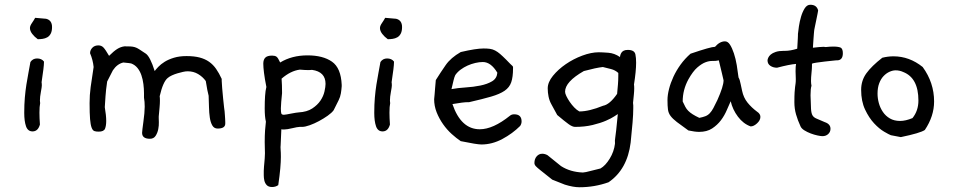

<svg xmlns="http://www.w3.org/2000/svg" viewBox="-20 -570 4009 808"><path d="M199 -456Q199 -439 193.5 -428.5Q188 -418 179 -413Q170 -408 159.5 -406.5Q149 -405 139 -405Q125 -415 115.5 -427.5Q106 -440 106 -452Q106 -461 114 -472.5Q122 -484 128 -495L174 -491Q199 -485 199 -456ZM165 -311V-307Q165 -298 162.5 -277.5Q160 -257 155 -224Q156 -219 156 -210Q156 -204 152 -183Q148 -162 148 -147Q148 -144 148.5 -141Q149 -138 149 -136Q146 -122 146 -96Q146 -85 146.5 -72.5Q147 -60 148 -46Q140 -17 117 -17Q97 -17 89.5 -38.5Q82 -60 82 -95Q82 -130 84.5 -159Q87 -188 91 -213.5Q95 -239 99.5 -262.5Q104 -286 108 -309Q118 -324 136 -324Q155 -324 165 -311Z M928 -50Q928 -29 896 -29Q881 -29 873.5 -42Q866 -55 863 -75Q860 -95 859.5 -119.5Q859 -144 858 -167Q853 -185 846 -229Q833 -247 813.5 -258.5Q794 -270 770 -270Q761 -270 750 -267.5Q739 -265 727 -261.5Q715 -258 704 -253Q693 -248 686 -242Q666 -226 652 -165Q653 -160 653 -146Q653 -134 651.5 -117.5Q650 -101 648 -80V-73Q648 -70 648.5 -56Q649 -42 646 -26.5Q643 -11 635 1.5Q627 14 611 14Q578 14 578 -11Q578 -14 579.5 -27.5Q581 -41 583.5 -58Q586 -75 587.5 -92.5Q589 -110 589 -121Q589 -142 586 -159V-178Q586 -196 583.5 -216Q581 -236 575 -253.5Q569 -271 558.5 -284Q548 -297 532 -303Q530 -304 499 -307Q473 -301 455 -274L431 -227Q428 -208 426.5 -193Q425 -178 424 -165L421 -119Q427 -84 427 -61Q427 -41 422 -28.5Q417 -16 395 -16Q384 -16 377 -18.5Q370 -21 365.5 -33Q361 -45 359 -69Q357 -93 357 -136Q357 -170 361.5 -203.5Q366 -237 374 -288Q371 -318 359 -346Q359 -359 368.5 -369Q378 -379 394 -379Q407 -379 415.5 -370Q424 -361 439 -335Q459 -355 473.5 -364Q488 -373 504 -375Q520 -375 529.5 -374.5Q539 -374 547.5 -371.5Q556 -369 566 -362.5Q576 -356 594 -344Q612 -331 631 -271Q636 -278 646.5 -289Q657 -300 673 -310Q689 -320 712 -327Q735 -334 765 -334Q797 -334 820 -328Q843 -322 860 -310Q877 -298 889.5 -280Q902 -262 913 -238V-230Q913 -221 915 -199Q917 -177 919 -155.5Q921 -134 923 -118Q925 -102 925 -104Q925 -103 925.5 -97.5Q926 -92 926.5 -84.5Q927 -77 927.5 -69Q928 -61 928 -56Z M1418 -213V-207Q1417 -192 1414.5 -177Q1412 -162 1405 -148L1384 -106Q1376 -95 1359 -83Q1342 -71 1322.5 -60.5Q1303 -50 1283.5 -43Q1264 -36 1251 -36H1241Q1237 -36 1228.5 -34.5Q1220 -33 1210 -30.5Q1200 -28 1190.5 -26.5Q1181 -25 1175 -25Q1167 -25 1164 -26L1161 42Q1160 48 1161 59.5Q1162 71 1162 90.5Q1162 110 1159.5 139Q1157 168 1151 209Q1140 217 1125 217Q1110 217 1102.5 209Q1095 201 1092.5 190Q1090 179 1090 167.5Q1090 156 1090 149Q1090 139 1091 131Q1092 123 1092.5 114.5Q1093 106 1094 97Q1095 88 1095 75Q1095 64 1094.5 53Q1094 42 1094 28Q1094 0 1095.5 -21.5Q1097 -43 1099 -58Q1094 -78 1094 -114Q1094 -143 1095.5 -166Q1097 -189 1101 -204Q1094 -239 1091 -263.5Q1088 -288 1088 -302Q1088 -319 1096.5 -327.5Q1105 -336 1125 -336Q1137 -336 1143.5 -331.5Q1150 -327 1159 -307Q1208 -337 1274 -337Q1339 -337 1377 -310.5Q1415 -284 1418 -213ZM1350 -217Q1350 -268 1293 -276Q1290 -276 1286.5 -275.5Q1283 -275 1280 -275Q1272 -275 1262.5 -275.5Q1253 -276 1242 -277Q1203 -272 1165 -239Q1166 -226 1166.5 -211Q1167 -196 1167 -178Q1165 -157 1163.5 -141Q1162 -125 1162 -114Q1162 -97 1164 -92Q1166 -87 1175 -87Q1178 -87 1186.5 -88.5Q1195 -90 1205 -92Q1215 -94 1224.5 -95.5Q1234 -97 1237 -97Q1272 -99 1294 -113.5Q1316 -128 1328.5 -146.5Q1341 -165 1345.5 -185Q1350 -205 1350 -217Z M1672 -456Q1672 -439 1666.5 -428.5Q1661 -418 1652 -413Q1643 -408 1632.5 -406.5Q1622 -405 1612 -405Q1598 -415 1588.5 -427.5Q1579 -440 1579 -452Q1579 -461 1587 -472.5Q1595 -484 1601 -495L1647 -491Q1672 -485 1672 -456ZM1638 -311V-307Q1638 -298 1635.5 -277.5Q1633 -257 1628 -224Q1629 -219 1629 -210Q1629 -204 1625 -183Q1621 -162 1621 -147Q1621 -144 1621.5 -141Q1622 -138 1622 -136Q1619 -122 1619 -96Q1619 -85 1619.5 -72.5Q1620 -60 1621 -46Q1613 -17 1590 -17Q1570 -17 1562.5 -38.5Q1555 -60 1555 -95Q1555 -130 1557.5 -159Q1560 -188 1564 -213.5Q1568 -239 1572.5 -262.5Q1577 -286 1581 -309Q1591 -324 1609 -324Q1628 -324 1638 -311Z M2169 -40Q2137 -8 2094 15Q2051 38 2006 38Q1987 38 1919 24Q1901 12 1881 -6Q1861 -24 1844.5 -47.5Q1828 -71 1817.5 -97.5Q1807 -124 1807 -153V-152Q1808 -161 1809 -173Q1810 -184 1811 -198.5Q1812 -213 1814 -233Q1834 -265 1855.5 -296Q1877 -327 1919 -351Q1983 -366 2015 -366Q2030 -366 2041.5 -364.5Q2053 -363 2063.5 -357.5Q2074 -352 2084.5 -343Q2095 -334 2110 -319Q2121 -307 2127 -301.5Q2133 -296 2136 -293Q2139 -290 2139 -288Q2139 -286 2139 -282Q2139 -246 2131.5 -224Q2124 -202 2103.5 -188Q2083 -174 2047 -163.5Q2011 -153 1954 -140H1948Q1930 -140 1884 -132Q1920 -26 1999 -26Q2055 -26 2126 -83Q2133 -89 2144 -89Q2175 -89 2175 -59Q2175 -49 2169 -40ZM2073 -264Q2046 -309 2012 -309Q1997 -309 1980 -305Q1963 -301 1947.5 -294Q1932 -287 1918.5 -277Q1905 -267 1896 -254Q1892 -246 1888.5 -231Q1885 -216 1880 -195Q1907 -200 1939.5 -202Q1972 -204 2001.5 -210Q2031 -216 2051 -228Q2071 -240 2073 -264Z M2654 -341Q2657 -327 2657 -306Q2657 -271 2648 -214Q2649 -210 2649 -198Q2649 -187 2647.5 -172Q2646 -157 2644 -137Q2645 -132 2645 -126.5Q2645 -121 2645 -114Q2645 -90 2642 -54Q2639 -18 2634 30Q2620 143 2541 197Q2482 218 2419 218Q2392 218 2357 207L2304 186L2255 147Q2241 136 2235 129.5Q2229 123 2229 116Q2229 99 2238.5 88Q2248 77 2262 77Q2273 77 2284 83L2341 129Q2380 154 2433 156Q2441 156 2471 148L2507 139Q2528 127 2546 97.5Q2564 68 2568 35V30Q2567 23 2569 10.5Q2571 -2 2573 -21L2580 -90Q2578 -89 2565.5 -80.5Q2553 -72 2530 -62Q2507 -52 2474 -44Q2441 -36 2400 -36Q2389 -36 2373 -47.5Q2357 -59 2325 -86L2301 -130Q2292 -146 2288.5 -163.5Q2285 -181 2285 -198Q2285 -224 2307 -251Q2329 -278 2361 -300Q2393 -322 2430.5 -336Q2468 -350 2500 -350Q2514 -350 2540 -348Q2566 -346 2589 -330Q2589 -333 2590.5 -338Q2592 -343 2595 -348Q2598 -353 2604.5 -356.5Q2611 -360 2622 -360Q2650 -360 2654 -341ZM2582 -263Q2569 -275 2551 -279.5Q2533 -284 2517 -288Q2489 -285 2437 -271Q2358 -226 2358 -184Q2358 -177 2363.5 -165.5Q2369 -154 2377.5 -141.5Q2386 -129 2396.5 -118Q2407 -107 2418 -101Q2459 -101 2518 -125Q2546 -130 2577 -175Q2579 -195 2580.5 -214Q2582 -233 2582 -250Z M3166 -100Q3180 -91 3180 -78Q3180 -64 3166 -51Q3152 -38 3139 -38Q3108 -49 3085.5 -79Q3063 -109 3055 -144Q3048 -129 3038.5 -106.5Q3029 -84 3014 -64Q2999 -44 2977 -29.5Q2955 -15 2922 -15Q2905 -15 2877 -21Q2846 -43 2828.5 -56.5Q2811 -70 2802 -82Q2793 -94 2791 -109Q2789 -124 2789 -149Q2789 -170 2795.5 -195.5Q2802 -221 2814 -247Q2826 -273 2844 -298Q2862 -323 2886 -344Q2930 -359 2955 -366Q2980 -373 2989 -373Q3009 -396 3031 -396Q3043 -396 3052 -382Q3061 -368 3068.5 -345.5Q3076 -323 3080.5 -296Q3085 -269 3088 -244Q3091 -239 3093 -232.5Q3095 -226 3097 -216L3103 -188Q3109 -159 3126 -138Q3143 -117 3166 -100ZM3025 -232Q3023 -241 3018 -262Q3013 -283 3005 -316Q2993 -313 2979 -313.5Q2965 -314 2949 -308Q2933 -302 2914.5 -286Q2896 -270 2877 -236Q2853 -192 2853 -143Q2859 -130 2864 -120.5Q2869 -111 2876.5 -103.5Q2884 -96 2895 -89Q2906 -82 2923 -74Q2938 -77 2948.5 -81Q2959 -85 2967 -93.5Q2975 -102 2982 -115Q2989 -128 2999 -149Q3025 -207 3025 -232Z M3519 -369Q3527 -363 3527 -346Q3527 -316 3502 -316H3498Q3498 -316 3483.5 -314.5Q3469 -313 3451 -311Q3433 -309 3416.5 -306.5Q3400 -304 3397 -302V-292Q3397 -281 3395 -262.5Q3393 -244 3393 -229Q3393 -224 3393.5 -219Q3394 -214 3395 -209Q3391 -197 3391 -169Q3392 -131 3393 -112.5Q3394 -94 3399 -85Q3404 -76 3416 -71Q3428 -66 3451 -56Q3475 -48 3475 -28Q3475 -15 3465.5 -6Q3456 3 3441 3Q3434 3 3420 0Q3406 -3 3391.5 -8.5Q3377 -14 3365 -21.5Q3353 -29 3349 -38Q3337 -64 3330 -88.5Q3323 -113 3323 -140Q3323 -168 3324 -182Q3325 -196 3326 -204Q3327 -212 3328 -218.5Q3329 -225 3329 -237Q3329 -245 3328.5 -253.5Q3328 -262 3328 -270Q3328 -281 3328.5 -288.5Q3329 -296 3330 -301Q3303 -299 3250 -285Q3234 -285 3222 -293Q3210 -301 3210 -316Q3210 -320 3213 -327Q3216 -334 3223.5 -340.5Q3231 -347 3244.5 -351.5Q3258 -356 3278 -356H3284Q3306 -356 3335 -365Q3335 -366 3335.5 -373.5Q3336 -381 3336.5 -390.5Q3337 -400 3337.5 -409Q3338 -418 3338 -422V-427Q3339 -438 3342 -458.5Q3345 -479 3351 -499.5Q3357 -520 3366.5 -535Q3376 -550 3390 -550Q3417 -550 3423 -526Q3423 -524 3420.5 -512Q3418 -500 3415 -485Q3412 -470 3409 -456Q3406 -442 3406 -438Q3406 -436 3405 -427Q3404 -418 3403.5 -407Q3403 -396 3402 -385Q3401 -374 3401 -369Q3399 -369 3428 -372Q3433 -372 3437.5 -372.5Q3442 -373 3446 -373Q3449 -373 3451 -372.5Q3453 -372 3455 -372Q3464 -373 3472 -373.5Q3480 -374 3487 -374Q3509 -374 3519 -369Z M3872 -23Q3853 -10 3771 7L3729 -1Q3721 -4 3700.5 -16Q3680 -28 3658.5 -51Q3637 -74 3620.5 -109Q3604 -144 3604 -192Q3604 -231 3626 -261.5Q3648 -292 3693 -327Q3717 -333 3740 -333Q3807 -333 3863 -288Q3911 -222 3911 -143Q3911 -81 3872 -23ZM3781 -267Q3766 -274 3749 -274Q3737 -274 3723.5 -268Q3710 -262 3698.5 -250Q3687 -238 3680 -219.5Q3673 -201 3673 -176Q3673 -156 3678.5 -136Q3684 -116 3695.5 -99Q3707 -82 3725 -71.5Q3743 -61 3768 -61Q3791 -61 3820 -73Q3845 -104 3845 -147Q3845 -242 3781 -267Z"/></svg>

Font: Gaegu
Style: Regular
Weight: 400
Designer: JIKJI
Foundry: JIKJI
Version: Version 1.00